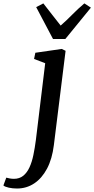

<svg xmlns="http://www.w3.org/2000/svg" viewBox="-141 -854 555 1130"><path d="M176 0Q166 81.5 135.8 138.5Q105.5 195.5 60.2 225.5Q15 255.5 -41 255.5Q-66.5 255.5 -89.2 250.5Q-112 245.5 -121 237.5L-104 191.5Q-97 194 -83.8 196.2Q-70.5 198.5 -59.5 198.5Q-26.5 198.5 -4.2 180.5Q18 162.5 32.5 131Q47 99.5 55.5 58.2Q64 17 70 -29L125 -482L59.5 -507L67 -543.5L222.5 -566L245 -555ZM171 -624.5 72 -812 114 -834Q139 -802 164.5 -769.2Q190 -736.5 216 -703.5Q253 -736 285 -768.8Q317 -801.5 355.5 -834L394 -809L243.5 -624.5Z"/></svg>

Font: Merriweather 20pt Medium
Style: Italic
Weight: 500
Italic angle: -7.8°
Version: Version 2.101